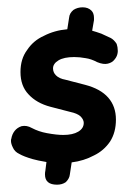

<svg xmlns="http://www.w3.org/2000/svg" viewBox="-20 -556 352 525"><path d="M160 -58Q170 -68 171 -79L176 -112Q209 -116 237 -131Q264 -144 281 -169Q297 -194 297 -229Q297 -265 276 -289Q255 -313 213 -324L159 -338Q142 -341 133 -350Q125 -358 125 -369Q125 -382 140 -391Q155 -400 183 -400Q198 -400 214 -397Q229 -395 246 -386Q263 -379 275 -382Q287 -385 293 -393Q301 -402 302 -414V-418Q302 -427 299 -436Q292 -447 283 -452L257 -464Q243 -469 232 -472L237 -501V-507Q237 -520 230 -527Q221 -536 206 -536Q192 -536 181 -529Q170 -520 169 -508L164 -476Q129 -473 100 -458Q71 -445 54 -419Q36 -395 36 -359Q36 -321 58 -298Q80 -274 118 -264L172 -250Q191 -246 200 -238Q209 -229 209 -220Q209 -205 194 -196Q179 -187 153 -187Q135 -187 108 -192Q86 -196 67 -206Q53 -214 39 -211Q27 -207 20 -198Q13 -189 11 -177Q10 -175 10 -171Q10 -163 15 -153Q20 -141 33 -135Q45 -128 69 -121Q83 -117 107 -113L104 -89Q103 -85 103 -79Q103 -51 136 -51Q150 -51 160 -58Z"/></svg>

Font: Sangu Suruhee
Style: Regular
Weight: 400
Designer: Hasan Shazil
Foundry: Thaana Type Foundry
Version: Version 1.010